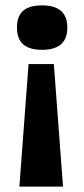

<svg xmlns="http://www.w3.org/2000/svg" viewBox="-20 -560 313 713"><path d="M86 -322H180L214 133H52ZM136 -540Q230 -540 230 -458Q230 -416 206.5 -395.5Q183 -375 136 -375Q89 -375 66 -395.5Q43 -416 43 -458Q43 -500 66 -520Q89 -540 136 -540Z"/></svg>

Font: Bricolage Grotesque 28pt
Style: Bold
Weight: 700
Designer: Mathieu Triay
Foundry: Atelier Triay
Version: Version 1.000;gftools[0.9.30]